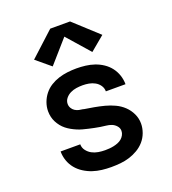

<svg xmlns="http://www.w3.org/2000/svg" viewBox="-140 -870 879 983"><g transform="rotate(-20 300.0 -378.5)"><path d="M298 8Q273 8 247.5 5Q222 2 198 -6Q174 -14 152 -28Q130 -42 114 -61.5Q98 -81 89.5 -105.5Q81 -130 81 -156H188Q188 -137 199.5 -122Q211 -107 227 -98.5Q243 -90 261.5 -87Q280 -84 298 -84Q310 -84 322 -85Q334 -86 345.5 -88.5Q357 -91 368.5 -95.5Q380 -100 389 -107.5Q398 -115 404 -126Q410 -137 410 -149Q410 -164 399.5 -176Q389 -188 375 -193.5Q361 -199 345.5 -200.5Q330 -202 315 -204.5Q300 -207 285 -210Q270 -213 255 -216.5Q240 -220 225 -224Q210 -228 196 -234Q182 -240 168.5 -247.5Q155 -255 143 -264.5Q131 -274 121.5 -286Q112 -298 105 -311.5Q98 -325 94.5 -340Q91 -355 91 -371Q91 -395 99.5 -418.5Q108 -442 123.5 -461.5Q139 -481 160 -494Q181 -507 204.5 -514.5Q228 -522 252.5 -525Q277 -528 302 -528Q326 -528 351 -525Q376 -522 399.5 -514Q423 -506 444 -492Q465 -478 480 -458.5Q495 -439 503 -415Q511 -391 511 -366H404Q404 -384 394 -398.5Q384 -413 368.5 -421.5Q353 -430 336 -433Q319 -436 302 -436Q285 -436 268 -433.5Q251 -431 235.5 -423.5Q220 -416 209 -402.5Q198 -389 198 -372Q198 -360 204 -349.5Q210 -339 220 -332.5Q230 -326 241.5 -323.5Q253 -321 264 -320L266 -319Q293 -315 320.5 -310Q348 -305 375 -298Q402 -291 427.5 -279Q453 -267 473 -248Q493 -229 505 -203.5Q517 -178 517 -150Q517 -125 508 -100.5Q499 -76 482.5 -57Q466 -38 444 -25Q422 -12 398 -4.5Q374 3 349 5.5Q324 8 298 8ZM192 -579 114 -644 246 -765H354L486 -644L408 -579L300 -702Z"/></g></svg>

Font: Iosevka Custom SmBdEx
Style: Regular
Weight: 600
Width: 7
Monospace: yes
Designer: Belleve Invis
Foundry: Belleve Invis
Version: Version 11.2.4; ttfautohint (v1.8.4)